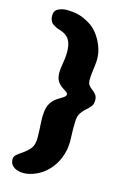

<svg xmlns="http://www.w3.org/2000/svg" viewBox="-127 -696 620 952"><g transform="rotate(15 183.5 -219.5)"><path d="M92.5 199.5Q77 199.5 61.2 194.2Q45.5 189 35 177.5Q24.5 166 24.5 146.5Q24.5 132.5 36 122.5Q47.5 112.5 62 103.5Q89.5 84.5 103.2 66.2Q117 48 117 10.5Q117 -7.5 115.8 -29.2Q114.5 -51 113.5 -72.5Q112.5 -94 114 -111Q116 -146 129.5 -166.2Q143 -186.5 160 -197.2Q177 -208 189.5 -215.8Q202 -223.5 202 -233Q202 -240 192.2 -246Q182.5 -252 169.8 -261Q157 -270 147.2 -285.5Q137.5 -301 137.5 -328.5Q137.5 -342 140.2 -359.5Q143 -377 145.8 -397Q148.5 -417 148.5 -437Q148.5 -476.5 134.2 -499.2Q120 -522 87.5 -532Q64 -538.5 47 -551Q30 -563.5 30 -592.5Q30 -617.5 50 -627.5Q70 -637.5 92 -637.5Q129 -637.5 156.2 -630Q183.5 -622.5 212.5 -604.5Q237 -590.5 257 -564.2Q277 -538 289.2 -506Q301.5 -474 301.5 -441.5Q301.5 -428.5 300 -415.5Q298.5 -402.5 296.8 -388.8Q295 -375 293.5 -360.8Q292 -346.5 292 -330.5Q292 -313.5 300 -304Q308 -294.5 318.5 -286.8Q329 -279 337 -268.8Q345 -258.5 345 -240.5Q345 -220.5 335.5 -208.8Q326 -197 312.8 -186Q299.5 -175 288.8 -159.2Q278 -143.5 276.5 -116.5Q275.5 -98 275.8 -78Q276 -58 276.8 -40.5Q277.5 -23 277.5 -9.5Q277.5 32.5 261.5 73Q245.5 113.5 217.5 142Q192.5 168.5 158.5 184Q124.5 199.5 92.5 199.5Z"/></g></svg>

Font: Gluten
Style: Bold
Weight: 700
Designer: Tyler Finck
Foundry: Etcetera Type Company
Version: Version 1.204